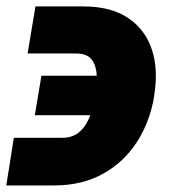

<svg xmlns="http://www.w3.org/2000/svg" viewBox="-25 -563 540 598"><path d="M18.1 -133.8H168.5Q197.8 -133.8 217.8 -148.4Q237.8 -163.1 251 -191.4Q264.2 -219.7 271 -259.8L272.9 -268.6Q276.9 -295.4 276.4 -325.2Q275.9 -355 262 -375.7Q248 -396.5 210.4 -396.5H61L85.4 -543H233.9Q320.8 -543 374.3 -506.8Q427.7 -470.7 448 -408.7Q468.3 -346.7 455.6 -268.6L454.6 -259.8Q440.9 -181.2 400.4 -119.1Q359.9 -57.1 295.4 -21.5Q231 14.2 145 14.6H-5.4ZM83.5 -204.1 104 -327.1H319.8L299.3 -204.1Z"/></svg>

Font: Inter 24pt Black
Style: Italic
Weight: 900
Italic angle: -9.3988°
Designer: Rasmus Andersson
Foundry: rsms
Version: Version 4.001;git-66647c0bb